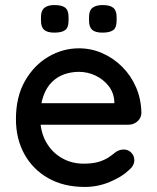

<svg xmlns="http://www.w3.org/2000/svg" viewBox="-20 -729 622 759"><path d="M315 10Q232 10 171 -24.5Q110 -59 76.5 -119.5Q43 -180 43 -258Q43 -346 78.5 -408.5Q114 -471 171 -504.5Q228 -538 292 -538Q341 -538 385 -518.5Q429 -499 463.5 -464.5Q498 -430 518 -383.5Q538 -337 539 -282Q538 -262 523 -249Q508 -236 488 -236H99L75 -321H451L432 -303V-328Q430 -363 409 -389.5Q388 -416 357 -430.5Q326 -445 292 -445Q262 -445 234.5 -435.5Q207 -426 185.5 -405Q164 -384 151.5 -349.5Q139 -315 139 -264Q139 -209 162 -168Q185 -127 224 -104.5Q263 -82 310 -82Q347 -82 371 -89.5Q395 -97 411 -108Q427 -119 439 -129Q454 -138 469 -138Q487 -138 499 -125.5Q511 -113 511 -96Q511 -74 489 -56Q462 -30 414.5 -10Q367 10 315 10ZM385 -600Q357 -600 344.5 -611Q332 -622 332 -647V-662Q332 -688 346 -698.5Q360 -709 386 -709Q415 -709 428 -698Q441 -687 441 -662V-647Q441 -620 427.5 -610Q414 -600 385 -600ZM195 -600Q167 -600 154.5 -611Q142 -622 142 -647V-662Q142 -687 155.5 -698Q169 -709 195 -709Q225 -709 238 -698.5Q251 -688 251 -662V-647Q251 -620 237.5 -610Q224 -600 195 -600Z"/></svg>

Font: Quicksand Light SemiBold
Style: Regular
Weight: 600
Version: Version 3.006